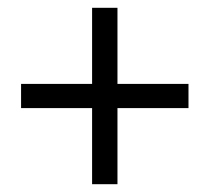

<svg xmlns="http://www.w3.org/2000/svg" viewBox="-20 -576 537 492"><path d="M216 -104V-299H34V-361H216V-556H281V-361H463V-299H281V-104Z"/></svg>

Font: Giro Regular
Style: Regular
Weight: 400
Designer: Paul D. Hunt
Foundry: Adobe Systems Incorporated
Version: Version 1.000;PS 1.0;hotconv 1.0.88;makeotf.lib2.5.647800